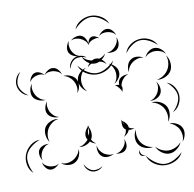

<svg xmlns="http://www.w3.org/2000/svg" viewBox="-196 -1181 1450 1436"><g transform="rotate(-10 529.0 -463.5)"><path d="M801 -739Q811 -776 844 -800Q877 -824 915 -827Q954 -831 990.5 -813Q1027 -795 1044 -760Q1016 -787 981.5 -803.5Q947 -820 916 -817Q886 -815 854.5 -792.5Q823 -770 801 -739ZM368 -697Q366 -721 379.5 -742.5Q393 -764 414 -774Q435 -784 460.5 -780.5Q486 -777 503 -760Q481 -770 458 -771Q435 -772 418 -765Q401 -757 387.5 -738.5Q374 -720 368 -697ZM937 -685Q946 -708 968.5 -725.5Q991 -743 1015 -742Q1040 -742 1062 -724Q1084 -706 1092 -683Q1077 -702 1056 -710Q1035 -718 1015 -718Q995 -719 974 -711Q953 -703 937 -685ZM26 -557Q-3 -563 -23.5 -586.5Q-44 -610 -49 -639Q-54 -668 -41.5 -697Q-29 -726 -4 -740Q-23 -718 -33 -691Q-43 -664 -39 -641Q-35 -618 -17 -595Q1 -572 26 -557ZM499 -685Q506 -706 527 -723Q548 -740 570 -740Q592 -740 613 -723Q634 -706 641 -685Q627 -702 607.5 -709Q588 -716 570 -716Q552 -716 532.5 -709Q513 -702 499 -685ZM171 -685Q181 -703 201.5 -716Q222 -729 242 -726Q262 -724 278.5 -705.5Q295 -687 299 -668Q288 -685 271.5 -692.5Q255 -700 239 -703Q223 -705 204.5 -702Q186 -699 171 -685ZM57 -651Q58 -670 70.5 -689.5Q83 -709 101 -714Q119 -719 139.5 -709.5Q160 -700 171 -685Q156 -695 139 -695Q122 -695 108 -691Q93 -687 79 -677.5Q65 -668 57 -651ZM796 -596Q790 -619 797.5 -646Q805 -673 825 -687Q845 -702 873 -700.5Q901 -699 921 -685Q898 -691 876.5 -685Q855 -679 839 -668Q823 -657 810.5 -638.5Q798 -620 796 -596ZM463 -511Q444 -521 429.5 -540.5Q415 -560 410 -582Q414 -540 388 -510Q397 -534 393.5 -558Q390 -582 380 -600Q370 -618 351 -633.5Q332 -649 307 -654Q332 -658 360 -646.5Q388 -635 401 -612Q406 -603 409 -591Q408 -598 409 -605Q412 -633 434 -656Q456 -679 483 -685Q460 -670 447.5 -647.5Q435 -625 433 -603Q430 -581 437 -556Q444 -531 463 -511ZM657 -685Q681 -679 701 -658.5Q721 -638 723 -614Q726 -590 710.5 -566Q695 -542 673 -531Q690 -548 695.5 -570Q701 -592 699 -611Q697 -631 687 -651Q677 -671 657 -685ZM1091 -672Q1110 -648 1113.5 -613.5Q1117 -579 1102 -552Q1086 -526 1054 -512.5Q1022 -499 992 -505Q1022 -510 1045.5 -527Q1069 -544 1081 -565Q1094 -586 1097.5 -614.5Q1101 -643 1091 -672ZM146 -501Q122 -497 94.5 -507.5Q67 -518 54 -539Q42 -560 45.5 -589Q49 -618 65 -638Q57 -614 61 -591Q65 -568 75 -551Q85 -534 103 -519.5Q121 -505 146 -501ZM673 -515Q691 -521 708 -516Q706 -537 714 -551Q724 -569 746.5 -577Q769 -585 789 -582Q769 -578 756 -565.5Q743 -553 735 -540Q731 -532 728 -524Q725 -516 723 -507Q727 -501 727.5 -492.5Q728 -484 726 -475Q726 -474 727 -472L725 -474Q723 -465 719 -458Q721 -470 715 -478Q709 -486 704 -493Q698 -500 691 -507.5Q684 -515 673 -515ZM984 -491Q1000 -473 1005 -446Q1010 -419 999 -398Q988 -377 962.5 -366Q937 -355 913 -358Q936 -363 952.5 -377.5Q969 -392 978 -409Q987 -426 990 -447.5Q993 -469 984 -491ZM223 -358Q200 -355 175 -365.5Q150 -376 139 -397Q128 -417 133.5 -443.5Q139 -470 154 -488Q146 -466 149 -445Q152 -424 160 -408Q169 -392 184.5 -377.5Q200 -363 223 -358ZM1059 -471Q1093 -460 1114 -428Q1135 -396 1136 -361Q1137 -325 1118.5 -292Q1100 -259 1067 -245Q1094 -269 1110.5 -300.5Q1127 -332 1126 -361Q1125 -389 1106 -419Q1087 -449 1059 -471ZM921 -344Q951 -350 982.5 -336.5Q1014 -323 1030 -297Q1045 -271 1041.5 -237Q1038 -203 1019 -180Q1029 -208 1025 -236Q1021 -264 1009 -285Q997 -306 974 -322.5Q951 -339 921 -344ZM121 -186Q103 -209 99.5 -242Q96 -275 110 -300Q125 -324 155.5 -337Q186 -350 215 -344Q186 -340 164.5 -323.5Q143 -307 131 -287Q119 -267 115.5 -240.5Q112 -214 121 -186ZM463 -115Q439 -118 418 -137Q402 -121 378 -113.5Q354 -106 332 -110Q355 -114 373 -126.5Q391 -139 403 -154Q396 -165 394 -176Q391 -194 399 -214Q407 -234 422 -248Q421 -253 419 -258Q422 -254 425 -250Q430 -255 435 -258Q430 -252 427 -246Q439 -225 440.5 -198.5Q442 -172 430 -152L429 -150Q434 -139 442.5 -130Q451 -121 463 -115ZM673 -250Q675 -249 678 -248Q679 -253 681 -258Q681 -252 682 -246Q698 -238 710 -222Q722 -206 722 -190Q731 -184 742 -180.5Q753 -177 765 -179Q744 -168 719 -172Q714 -157 700.5 -144.5Q687 -132 673 -127Q686 -137 691.5 -151Q697 -165 698 -180Q694 -182 691 -184Q680 -195 677 -212.5Q674 -230 677 -246ZM424 -240Q417 -225 416 -209.5Q415 -194 418 -181Q423 -194 424.5 -209Q426 -224 424 -240ZM683 -239Q686 -228 694 -217Q690 -230 683 -239ZM-38 21Q-68 -5 -75.5 -46.5Q-83 -88 -69 -125Q-55 -162 -22 -188.5Q11 -215 51 -215Q13 -201 -17.5 -176Q-48 -151 -60 -121Q-71 -92 -64 -52.5Q-57 -13 -38 21ZM46 -59Q33 -75 29 -99.5Q25 -124 35 -142Q46 -160 69.5 -168Q93 -176 113 -173Q93 -169 79 -156.5Q65 -144 56 -130Q48 -116 43.5 -97.5Q39 -79 46 -59ZM1027 -166Q1053 -169 1080.5 -155Q1108 -141 1119 -118Q1131 -94 1124.5 -64Q1118 -34 1100 -15Q1111 -39 1109 -63.5Q1107 -88 1098 -107Q1089 -126 1070.5 -142.5Q1052 -159 1027 -166ZM876 -15Q848 -8 817 -18.5Q786 -29 770 -52Q753 -76 754.5 -109Q756 -142 773 -165Q765 -138 770.5 -111.5Q776 -85 789 -66Q802 -47 824.5 -32.5Q847 -18 876 -15ZM673 -111Q683 -94 683.5 -70Q684 -46 671 -31Q659 -16 635.5 -12Q612 -8 594 -15Q613 -15 628 -25Q643 -35 653 -47Q663 -59 670 -75Q677 -91 673 -111ZM578 -15Q559 -3 532.5 -1Q506 1 488 -13Q470 -26 463.5 -51.5Q457 -77 463 -99Q465 -76 476.5 -59.5Q488 -43 502 -32Q517 -22 536.5 -16Q556 -10 578 -15ZM325 -96Q329 -70 316.5 -41.5Q304 -13 280 -1Q257 12 226.5 7.5Q196 3 176 -15Q201 -5 225.5 -8Q250 -11 269 -22Q288 -32 303.5 -51Q319 -70 325 -96ZM160 -15Q149 1 127.5 12Q106 23 87 18Q68 13 54 -6.5Q40 -26 38 -46Q47 -28 62 -18.5Q77 -9 93 -5Q108 -2 126 -2.5Q144 -3 160 -15ZM1084 -15Q1074 13 1046 34Q1018 55 988 55Q958 55 930 34Q902 13 892 -15Q911 8 937.5 19.5Q964 31 988 31Q1012 31 1038.5 19.5Q1065 8 1084 -15ZM811 39Q801 41 789.5 38.5Q778 36 772 28Q766 20 766.5 8Q767 -4 773 -12Q770 -2 773 6.5Q776 15 780 22Q785 28 793 33Q801 38 811 39ZM479 60Q466 78 442.5 85.5Q419 93 398 87Q376 81 360 62.5Q344 44 342 22Q351 42 367 57Q383 72 400 77Q418 82 439.5 77.5Q461 73 479 60ZM1080 60Q1062 99 1021.5 118.5Q981 138 938 135Q896 132 859 106Q822 80 811 39Q835 73 870 97.5Q905 122 939 125Q973 128 1011.5 109Q1050 90 1080 60ZM457 -980Q471 -1018 508 -1040Q545 -1062 586 -1062Q626 -1062 663 -1040Q700 -1018 714 -980Q688 -1011 653 -1031.5Q618 -1052 586 -1052Q553 -1052 518 -1031.5Q483 -1011 457 -980ZM623 -901Q632 -919 652 -932.5Q672 -946 692 -944Q712 -942 728.5 -924Q745 -906 749 -887Q738 -904 721.5 -911Q705 -918 689 -920Q673 -922 655.5 -918.5Q638 -915 623 -901ZM410 -905Q425 -920 449.5 -927Q474 -934 493 -926Q511 -918 522.5 -897Q534 -876 534 -856Q535 -870 542.5 -885Q550 -900 563 -905Q577 -911 594.5 -903.5Q612 -896 622 -885Q609 -892 596 -889.5Q583 -887 572 -883Q561 -879 550 -871.5Q539 -864 534 -850Q528 -871 513.5 -884Q499 -897 483 -904Q468 -911 448.5 -912.5Q429 -914 410 -905ZM453 -781Q431 -779 408 -790Q385 -801 375 -820Q366 -840 372.5 -865Q379 -890 394 -905Q385 -885 387.5 -865.5Q390 -846 397 -831Q404 -815 418 -801Q432 -787 453 -781ZM747 -871Q758 -852 757 -827Q756 -802 742 -786Q729 -770 704 -766Q679 -762 659 -770Q680 -770 696.5 -779.5Q713 -789 724 -802Q736 -815 743.5 -832.5Q751 -850 747 -871ZM644 -765Q633 -740 606.5 -721.5Q580 -703 552 -705Q524 -706 499.5 -726.5Q475 -747 467 -774Q484 -752 507.5 -741Q531 -730 553 -729Q576 -728 600.5 -736.5Q625 -745 644 -765ZM694 -704Q678 -664 638.5 -642.5Q599 -621 557 -622Q514 -623 476 -647Q438 -671 424 -712Q451 -678 487 -655.5Q523 -633 557 -632Q591 -631 628.5 -651.5Q666 -672 694 -704Z"/></g></svg>

Font: Rubik Puddles
Style: Regular
Weight: 400
Designer: Hubert and Fischer, NaN
Foundry: Hubert and Fischer, NaN
Version: Version 2.200